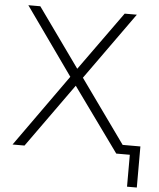

<svg xmlns="http://www.w3.org/2000/svg" viewBox="-58 -750 794 959"><g transform="rotate(5 339.0 -270.0)"><path d="M27 0 285 -362 45 -700H105L316 -405L528 -700H589L348 -363L608 0H547L316 -320L87 0ZM615 160V0H547V-46H664V160Z"/></g></svg>

Font: Montserrat Light
Style: Regular
Weight: 300
Designer: Julieta Ulanovsky
Foundry: Julieta Ulanovsky
Version: Version 9.000; ttfautohint (v1.8.4.7-5d5b)